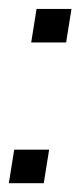

<svg xmlns="http://www.w3.org/2000/svg" viewBox="-21 -417 183 437"><path d="M-0.9 0 11.3 -76.3H90.8L78.6 0ZM50 -320.4 62.2 -396.7H141.7L129.5 -320.4Z"/></svg>

Font: Rokkitt SemiBold
Style: Italic
Weight: 600
Italic angle: -9°
Designer: Vernon Adams
Foundry: Vernon Adams
Version: Version 3.103